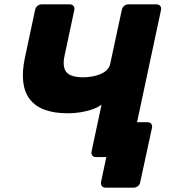

<svg xmlns="http://www.w3.org/2000/svg" viewBox="-20 -720 781 880"><path d="M463.4 140Q452.8 140 447 132.8Q441.3 125.5 442.9 114.9L467.3 0H437.4L429.1 -160H655.9Q666.9 -160 672.8 -152.7Q678.7 -145.5 676.7 -134.9L622.7 114.9Q621.1 125.5 612.4 132.8Q603.6 140 592.6 140ZM420 0Q409.4 0 403.4 -7.2Q397.5 -14.5 399.5 -25.1L445.4 -240.1Q427 -226.8 401.1 -218Q375.1 -209.3 346.8 -205Q318.4 -200.8 290.4 -200.8Q166.3 -200.8 116.9 -264.9Q67.5 -329 94 -454.6L140.9 -674.9Q142.9 -685.5 151.4 -692.8Q160 -700 170.6 -700H299.9Q310.9 -700 316.8 -692.8Q322.7 -685.5 320.7 -674.9L275.5 -462.7Q265.1 -412.7 284.6 -389.2Q304.1 -365.7 362 -365.7Q378.6 -365.7 398.2 -368.7Q417.9 -371.6 436.2 -378.7Q454.5 -385.7 468 -397.7Q481.5 -409.6 485.1 -427L538.3 -674.9Q540.3 -685.5 548.8 -692.8Q557.4 -700 568 -700H697.2Q708.2 -700 714.2 -692.8Q720.1 -685.5 718.1 -674.9L579.4 -25.1Q577.4 -14.5 568.8 -7.2Q560.2 0 549.2 0Z"/></svg>

Font: Rubik Light
Style: Italic
Weight: 300
Italic angle: -12°
Designer: Hubert and Fischer
Foundry: Hubert and Fischer
Version: Version 2.300;gftools[0.9.30]